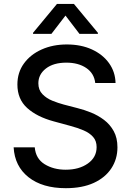

<svg xmlns="http://www.w3.org/2000/svg" viewBox="-20 -969 683 1001"><path d="M476.6 -536.2Q470.9 -586.6 429.7 -614.5Q388.5 -642.4 326 -642.4Q258.9 -642.4 219.5 -611.9Q180 -581.3 180 -534.8Q180 -500 201.2 -478.2Q222.3 -456.3 253 -443.9Q283.7 -431.5 312.1 -424L383.2 -405.5Q418 -397 454.5 -382.3Q491.1 -367.5 522.4 -343.9Q553.6 -320.3 573 -285.2Q592.3 -250 592.3 -201Q592.3 -139.6 560.5 -91.3Q528.8 -43 468.8 -15.4Q408.7 12.1 323.2 12.1Q201 12.1 128.7 -45.1Q56.5 -102.3 51.1 -201H161.2Q166.2 -141.7 212.7 -112.9Q259.2 -84.2 322.4 -84.2Q392.4 -84.2 438 -116.5Q483.7 -148.8 483.7 -202.1Q483.7 -234.4 465.4 -255.1Q447.1 -275.9 416 -289.2Q384.9 -302.6 345.9 -312.9L259.9 -336.3Q172.2 -360.1 121.4 -406.2Q70.7 -452.4 70.7 -528.4Q70.7 -591.3 104.8 -638.1Q138.8 -685 197.3 -711.1Q255.7 -737.2 328.5 -737.2Q402.3 -737.2 459 -711.3Q515.6 -685.4 548.3 -639.9Q581 -594.5 582.4 -536.2ZM248.2 -792.6H152.3V-797.9L277 -948.5H365.4L490.4 -797.9V-792.6H394.2L321.4 -887.8Z"/></svg>

Font: Inter Zeller Medium
Style: Regular
Weight: 500
Designer: Rasmus Andersson; Joe Bland
Foundry: zeller
Version: Version 3.015;git-dec3a8cb1